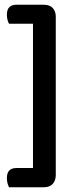

<svg xmlns="http://www.w3.org/2000/svg" viewBox="-20 -673 322 809"><path d="M18 116Q14 108 11.5 98.5Q9 89 9 77Q9 35 49 35H119V-573H18Q14 -580 11.5 -590Q9 -600 9 -611Q9 -653 49 -653H164Q190 -653 202.5 -639Q215 -625 215 -603V65Q215 87 202.5 101.5Q190 116 164 116Z"/></svg>

Font: Baloo Thambi 2 Medium
Style: Regular
Weight: 500
Designer: Aadarsh Rajan and Ek Type
Foundry: Ek Type
Version: Version 1.640;hotconv 1.0.111;makeotfexe 2.5.65597; ttfautoh